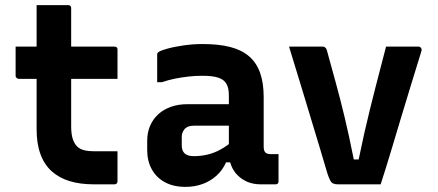

<svg xmlns="http://www.w3.org/2000/svg" viewBox="-20 -720 1710 750"><path d="M41 -538H427Q433 -538 436 -535Q439 -532 439 -527Q439 -506 439 -488Q439 -470 439 -451Q439 -432 439 -412H53Q51 -412 49 -413Q47 -414 45 -415.5Q43 -417 42 -419Q41 -421 41 -423Q41 -443 41 -462Q41 -481 41 -499Q41 -517 41 -538ZM439 -129Q439 -99 439 -69.5Q439 -40 439 -11Q439 -7 436 -3.5Q433 0 428 0Q418 0 407.5 0Q397 0 386.5 0Q376 0 366 0Q356 0 345 0Q293 0 252 -12.5Q211 -25 182 -51Q153 -77 138 -118Q123 -159 123 -215Q123 -264 123 -312Q123 -360 123 -408Q123 -456 123 -504Q123 -552 123 -600Q123 -626 123 -650.5Q123 -675 123 -700Q154 -700 185.5 -700Q217 -700 247 -700Q250 -700 252.5 -698.5Q255 -697 256.5 -694.5Q258 -692 258 -689Q258 -631 258 -573.5Q258 -516 258 -458Q258 -400 258 -342.5Q258 -285 258 -227Q258 -197 264 -178Q270 -159 282 -147Q293 -137 309.5 -133Q326 -129 350 -129Q363 -129 375.5 -129Q388 -129 401 -129Q414 -129 427 -129Z M1010 -341Q1010 -316 1010 -292.5Q1010 -269 1010 -244.5Q1010 -220 1010 -195.5Q1010 -171 1010 -148Q1010 -140 1011.5 -134Q1013 -128 1017 -124Q1020 -121 1025.5 -119.5Q1031 -118 1038 -118Q1041 -118 1043.5 -118Q1046 -118 1049 -118H1068Q1068 -91 1068 -64.5Q1068 -38 1068 -11Q1068 -6 1065 -3Q1062 0 1057 0Q1052 0 1032.5 0Q1013 0 998 0Q970 0 948 -9Q926 -18 909 -34.5Q892 -51 883 -74Q874 -97 874 -126Q874 -157 874 -189Q874 -221 874 -252Q874 -269 874 -284.5Q874 -300 874 -316Q874 -332 874 -348Q874 -377 864 -393.5Q854 -410 831.5 -417Q809 -424 771 -424Q743 -424 716.5 -421Q690 -418 664.5 -413Q639 -408 613 -399H594Q594 -426 594 -453Q594 -480 594 -506Q594 -510 595 -512Q596 -514 597 -515Q603 -521 630.5 -529Q658 -537 696 -542.5Q734 -548 771 -548Q834 -548 879 -536.5Q924 -525 953 -500Q982 -475 996 -435.5Q1010 -396 1010 -341ZM690 -152Q690 -131 701.5 -120.5Q713 -110 737 -110Q764 -110 790 -116Q816 -122 841.5 -136Q867 -150 893 -172V-86H863Q850 -56 826.5 -34.5Q803 -13 772 -1.5Q741 10 704 10Q658 10 624.5 -8Q591 -26 573 -58.5Q555 -91 555 -134V-169Q555 -202 566 -228Q577 -254 597.5 -273Q618 -292 647 -302.5Q676 -313 712 -313Q747 -313 780.5 -313Q814 -313 844.5 -313Q875 -313 902 -313Q911 -313 915.5 -297Q920 -281 921 -261.5Q922 -242 922 -229Q890 -229 860 -229Q830 -229 799.5 -229Q769 -229 737 -229Q725 -229 716.5 -226Q708 -223 702 -217Q697 -211 693.5 -203.5Q690 -196 690 -187Z M1241 -538Q1246 -538 1248.5 -536Q1251 -534 1253.5 -531Q1256 -528 1257 -523Q1274 -461 1291.5 -397.5Q1309 -334 1326.5 -261Q1344 -188 1362 -97H1381Q1392 -151 1403 -199.5Q1414 -248 1425 -292.5Q1436 -337 1446.5 -378Q1457 -419 1467.5 -459Q1478 -499 1488 -538Q1519 -538 1550.5 -538Q1582 -538 1614 -538Q1619 -538 1622 -535.5Q1625 -533 1626.5 -529Q1628 -525 1626 -520Q1606 -455 1586 -390Q1566 -325 1546.5 -260Q1527 -195 1507.5 -130Q1488 -65 1467 0Q1423 0 1379.5 0Q1336 0 1299 0Q1289 0 1282 -3Q1275 -6 1270.5 -14Q1266 -22 1260 -39Q1247 -84 1232.5 -131.5Q1218 -179 1203 -229Q1188 -279 1172.5 -330Q1157 -381 1141 -433.5Q1125 -486 1109 -538Q1143 -538 1175.5 -538Q1208 -538 1241 -538Z"/></svg>

Font: Recursive
Style: Bold
Weight: 700
Version: Version 1.085